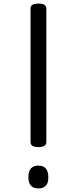

<svg xmlns="http://www.w3.org/2000/svg" viewBox="-20 -1035 428 1069"><path d="M194 -216Q150 -216 150 -244V-988Q150 -1002 161 -1008.5Q172 -1015 194 -1015Q238 -1015 238 -988V-244Q238 -230 227 -223Q216 -216 194 -216ZM194 14Q166 14 152 -1.5Q138 -17 138 -49Q138 -81 152 -97Q166 -113 194 -113Q221 -113 235 -97Q249 -81 249 -49Q250 -17 235.5 -1.5Q221 14 194 14Z"/></svg>

Font: Playwrite NG Modern
Style: Regular
Weight: 400
Designer: Veronika Burian, José Scaglione
Foundry: TypeTogether
Version: Version 1.002